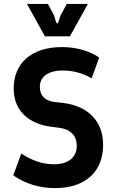

<svg xmlns="http://www.w3.org/2000/svg" viewBox="-20 -953 596 983"><path d="M262 10C414 10 508 -71 508 -212C508 -333 430 -411 302 -426L259 -431C212 -437 184 -461 184 -509C184 -554 219 -592 301 -592C352 -592 401 -580 449 -552L488 -658C444 -690 373 -712 298 -712C137 -712 50 -626 50 -500C50 -382 132 -318 242 -304L282 -299C344 -291 373 -256 373 -206C373 -147 329 -112 258 -112C197 -112 143 -131 89 -167L48 -55C109 -13 180 10 262 10ZM210 -767H338L430 -933H322L290 -874L279 -840C276 -831 270 -831 267 -840L257 -874L225 -933H118Z"/></svg>

Font: Finlandica SemiBold
Style: Regular
Weight: 600
Designer: Niklas Ekholm, Juho Hiilivirta, Jaakko Suomalainen
Foundry: Helsinki Type Studio
Version: Version 2.000;Glyphs 3.2 (3202)